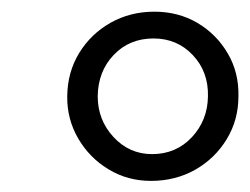

<svg xmlns="http://www.w3.org/2000/svg" viewBox="-20 -812 439 337"><path d="M245 -494.5Q204 -494.5 170.5 -514.8Q137 -535 117.2 -569Q97.5 -603 98 -643Q98.5 -685.5 119 -719Q139.5 -752.5 174 -772Q208.5 -791.5 251 -791.5Q293 -791.5 326.5 -771.8Q360 -752 379.8 -718.2Q399.5 -684.5 398.5 -643Q398.5 -601.5 378 -567.8Q357.5 -534 322.8 -514.2Q288 -494.5 245 -494.5ZM247 -541.5Q289 -541.5 316.8 -571.2Q344.5 -601 345 -643Q346 -686 318.5 -715.2Q291 -744.5 249.5 -744.5Q207 -744.5 179.5 -715.5Q152 -686.5 151.5 -643Q151.5 -601.5 179.2 -571.5Q207 -541.5 247 -541.5Z"/></svg>

Font: Merriweather 72pt
Style: Italic
Weight: 400
Italic angle: -7.8°
Version: Version 2.101